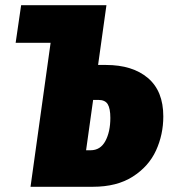

<svg xmlns="http://www.w3.org/2000/svg" viewBox="-20 -716 651 736"><path d="M606 -270Q606 -200 578 -139Q550 -78 489 -39Q428 0 336 0H97L174 -552H40L61 -696H388L356 -467H386Q488 -467 547 -417Q606 -367 606 -270ZM403 -264Q403 -300 393 -316.5Q383 -333 357 -333H337L310 -140H327Q365 -140 384 -175.5Q403 -211 403 -264Z"/></svg>

Font: Fira Sans Extra Condensed Black
Style: Italic
Weight: 900
Width: 3
Italic angle: -8°
Designer: Carrois Corporate & Edenspiekermann AG
Foundry: Carrois Corporate GbR & Edenspiekermann AG
Version: Version 4.203